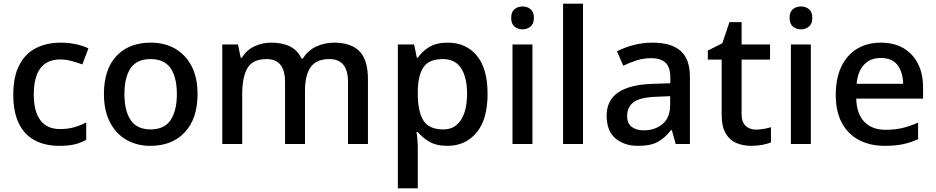

<svg xmlns="http://www.w3.org/2000/svg" viewBox="-20 -780 5068 1040"><path d="M300 10Q226 10 170 -19Q114 -48 83 -109.5Q52 -171 52 -267Q52 -366 85 -428.5Q118 -491 176 -520Q234 -549 308 -549Q354 -549 393.5 -540Q433 -531 459 -518L426 -431Q399 -441 367.5 -449.5Q336 -458 307 -458Q163 -458 163 -268Q163 -176 199 -128.5Q235 -81 304 -81Q349 -81 383 -91Q417 -101 447 -117V-23Q418 -6 384 2Q350 10 300 10Z M1050 -271Q1050 -137 981 -63.5Q912 10 794 10Q722 10 665 -22.5Q608 -55 575.5 -118Q543 -181 543 -271Q543 -405 611 -477Q679 -549 797 -549Q872 -549 928.5 -516.5Q985 -484 1017.5 -422Q1050 -360 1050 -271ZM654 -271Q654 -180 688 -129.5Q722 -79 796 -79Q870 -79 904 -129.5Q938 -180 938 -271Q938 -361 904 -410.5Q870 -460 795 -460Q721 -460 687.5 -410.5Q654 -361 654 -271Z M1789 -549Q1881 -549 1927 -502.5Q1973 -456 1973 -351V0H1865V-336Q1865 -460 1765 -460Q1693 -460 1662.5 -416Q1632 -372 1632 -289V0H1524V-336Q1524 -460 1424 -460Q1349 -460 1320.5 -411.5Q1292 -363 1292 -271V0H1184V-539H1269L1284 -467H1290Q1315 -509 1358 -529Q1401 -549 1449 -549Q1510 -549 1551.5 -528Q1593 -507 1613 -463H1621Q1647 -507 1693 -528Q1739 -549 1789 -549Z M2406 -549Q2503 -549 2562 -479.5Q2621 -410 2621 -271Q2621 -133 2561 -61.5Q2501 10 2404 10Q2343 10 2304.5 -13Q2266 -36 2243 -65H2236Q2239 -48 2241 -23.5Q2243 1 2243 20V240H2135V-539H2223L2238 -467H2243Q2266 -501 2304.5 -525Q2343 -549 2406 -549ZM2379 -460Q2305 -460 2275 -417.5Q2245 -375 2243 -288V-271Q2243 -179 2272.5 -129Q2302 -79 2381 -79Q2425 -79 2453.5 -103.5Q2482 -128 2496 -171Q2510 -214 2510 -272Q2510 -360 2478 -410Q2446 -460 2379 -460Z M2864 -539V0H2756V-539ZM2811 -745Q2835 -745 2853.5 -730.5Q2872 -716 2872 -683Q2872 -651 2853.5 -636Q2835 -621 2811 -621Q2785 -621 2767 -636Q2749 -651 2749 -683Q2749 -716 2767 -730.5Q2785 -745 2811 -745Z M3138 0H3030V-760H3138Z M3514 -549Q3616 -549 3666.5 -504.5Q3717 -460 3717 -365V0H3640L3619 -75H3615Q3580 -31 3541.5 -10.5Q3503 10 3435 10Q3362 10 3314 -30Q3266 -70 3266 -154Q3266 -236 3328 -279Q3390 -322 3518 -326L3611 -329V-358Q3611 -417 3584 -441Q3557 -465 3508 -465Q3467 -465 3429 -453Q3391 -441 3356 -424L3322 -502Q3360 -522 3410 -535.5Q3460 -549 3514 -549ZM3538 -256Q3447 -253 3412 -226.5Q3377 -200 3377 -153Q3377 -111 3402 -92.5Q3427 -74 3467 -74Q3528 -74 3569 -108.5Q3610 -143 3610 -212V-259Z M4075 -78Q4096 -78 4118 -82Q4140 -86 4156 -91V-9Q4139 -1 4109.5 4.5Q4080 10 4050 10Q4006 10 3969.5 -5Q3933 -20 3911 -57Q3889 -94 3889 -161V-457H3814V-506L3893 -546L3931 -660H3997V-539H4151V-457H3997V-162Q3997 -119 4018.5 -98.5Q4040 -78 4075 -78Z M4372 -539V0H4264V-539ZM4319 -745Q4343 -745 4361.5 -730.5Q4380 -716 4380 -683Q4380 -651 4361.5 -636Q4343 -621 4319 -621Q4293 -621 4275 -636Q4257 -651 4257 -683Q4257 -716 4275 -730.5Q4293 -745 4319 -745Z M4751 -549Q4822 -549 4873 -519.5Q4924 -490 4952 -435.5Q4980 -381 4980 -305V-246H4618Q4620 -164 4661.5 -120.5Q4703 -77 4777 -77Q4829 -77 4869.5 -87Q4910 -97 4953 -116V-26Q4913 -8 4871.5 1Q4830 10 4772 10Q4694 10 4634 -21Q4574 -52 4540.5 -113.5Q4507 -175 4507 -266Q4507 -356 4537.5 -419.5Q4568 -483 4623 -516Q4678 -549 4751 -549ZM4750 -466Q4694 -466 4660 -429.5Q4626 -393 4620 -326H4872Q4871 -388 4842 -427Q4813 -466 4750 -466Z"/></svg>

Font: Noto Sans NKo Unjoined Medium
Style: Regular
Weight: 500
Designer: Monotype Design Team
Foundry: Monotype Imaging Inc.
Version: Version 2.004